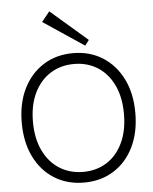

<svg xmlns="http://www.w3.org/2000/svg" viewBox="-63 -1012 857 1076"><g transform="rotate(-5 366.0 -473.5)"><path d="M367 13Q272 13 200 -32Q128 -77 87.5 -159Q47 -241 47 -351Q47 -461 87.5 -542.5Q128 -624 200 -669.5Q272 -715 367 -715Q461 -715 533 -669.5Q605 -624 645.5 -542.5Q686 -461 686 -351Q686 -241 645.5 -159Q605 -77 533 -32Q461 13 367 13ZM367 -47Q442 -47 499.5 -83.5Q557 -120 589.5 -188.5Q622 -257 622 -351Q622 -445 589.5 -513Q557 -581 499.5 -617.5Q442 -654 367 -654Q292 -654 234 -617.5Q176 -581 143 -513Q110 -445 110 -351Q110 -257 143 -188.5Q176 -120 234 -83.5Q292 -47 367 -47ZM439 -751 210 -904 255 -960 462 -781Z"/></g></svg>

Font: Zen Kaku Gothic Antique
Style: Regular
Weight: 400
Designer: Yoshimichi Ohira
Foundry: Positype
Version: Version 1.001